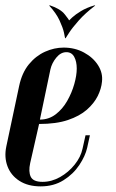

<svg xmlns="http://www.w3.org/2000/svg" viewBox="-29 -674 424 700"><path d="M-6 -140 40.8 -360.5Q51 -408.5 76.2 -439.4Q101.5 -470.2 135.1 -485.4Q168.8 -500.5 203 -500.5Q244 -500.5 277.2 -482.5Q310.5 -464.5 328.5 -436.1Q346.5 -407.8 342.8 -376.2Q340.5 -350.8 327.4 -324.1Q314.2 -297.5 287.8 -274.1Q261.2 -250.8 218.6 -236.4Q176 -222 113.5 -222L81 -79.2Q74.2 -48.2 83.1 -29.6Q92 -11 126.2 -11Q159.2 -11 190.1 -28.5Q221 -46 243.2 -73.8Q265.5 -101.5 272 -132.2L282.8 -180.8H298.8L288.8 -135.2Q282.2 -105.5 260.2 -72.4Q238.2 -39.2 202.5 -16.9Q166.8 5.5 119.2 5.5Q73.2 5.5 42.1 -14.4Q11 -34.2 -1.6 -67.5Q-14.2 -100.8 -6 -140ZM116.5 -238Q148.8 -238 173.9 -257.1Q199 -276.2 215.9 -305.9Q232.8 -335.5 241.8 -367.4Q250.8 -399.2 250.8 -424Q250.8 -450 241.5 -466.9Q232.2 -483.8 213 -483.8Q192.5 -483.8 176.2 -463.9Q160 -444 154.8 -421ZM315.5 -654.5 318.2 -653.8Q281.8 -626 258.4 -599.6Q235 -573.2 223.6 -555.6Q212.2 -538 210.2 -534.8H208.2L221.8 -598.5Q223.8 -600.8 234.8 -610.9Q245.8 -621 266 -633.4Q286.2 -645.8 315.5 -654.5ZM153 -654.5Q191.2 -641.8 207 -621.8Q222.8 -601.8 223.8 -598.5L210.2 -534.8H208.2Q208 -538 204.1 -555.6Q200.2 -573.2 188 -599.6Q175.8 -626 150.2 -653.8Z"/></svg>

Font: Emberly Black
Style: Italic
Weight: 900
Italic angle: -12°
Designer: Rajesh Rajput
Foundry: Rajesh Rajput
Version: Version 1.000